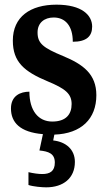

<svg xmlns="http://www.w3.org/2000/svg" viewBox="-20 -567 462 823"><path d="M178 236C251 236 301 197 301 127C301 74 263 41 208 35L213 10C329 6 393 -58 393 -159C393 -249 337 -291 250 -327C165 -362 141 -381 141 -428C141 -469 170 -492 210 -492C260 -492 292 -456 292 -388C350 -388 375 -411 375 -453C375 -502 331 -547 222 -547C110 -547 35 -495 35 -393C35 -301 84 -260 185 -218C260 -187 287 -165 287 -121C287 -77 263 -46 204 -46C144 -46 106 -93 106 -174C68 -174 27 -157 27 -102C27 -42 66 0 164 8L149 78C188 82 215 91 215 130C215 167 194 179 161 179C145 179 123 176 102 171V226C123 233 160 236 178 236Z"/></svg>

Font: Noto Serif Bengali Condensed
Style: Bold
Weight: 700
Width: 3
Designer: Juan Bruce, Universal Thirst, Indian Type Foundry and the Monotype Design Team.
Foundry: Monotype Imaging Inc.
Version: Version 2.003